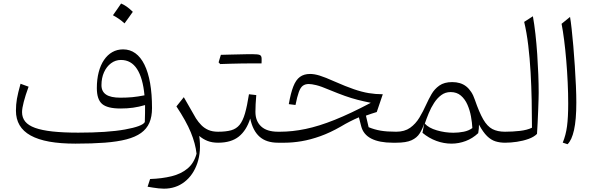

<svg xmlns="http://www.w3.org/2000/svg" viewBox="-20 -831 3482 1118"><path d="M823.2 -120.1Q809.1 -95.2 707.5 -76.9Q606 -58.6 435.5 -58.6Q348.1 -58.6 285.9 -65.4Q223.6 -72.3 184.3 -86.4Q145 -100.6 126.7 -123.3Q108.4 -146 108.4 -178.2Q108.4 -199.7 118.2 -237.5Q127.9 -275.4 146.5 -326.2L99.6 -343.3Q84.5 -289.1 78.6 -255.9Q72.8 -222.7 72.8 -186.5Q72.8 -138.2 94 -102.1Q115.2 -65.9 158.4 -42Q201.7 -18.1 266.6 -6.3Q331.5 5.4 419.4 5.4Q516.6 5.4 590.3 -0.2Q664.1 -5.9 716.3 -19.5Q768.6 -33.2 801.5 -56.9Q834.5 -80.6 849.9 -116.2Q865.2 -151.9 865.2 -201.7Q865.2 -283.7 854 -347.2Q842.8 -410.6 821 -454.6Q799.3 -498.5 768.1 -521Q736.8 -543.5 696.8 -543.5Q662.1 -543.5 634 -527.6Q606 -511.7 585.7 -481.9Q565.4 -452.1 554.7 -410.6Q543.9 -369.1 543.9 -317.9Q543.9 -252 574.7 -225.6Q605.5 -199.2 681.6 -199.2Q721.7 -199.2 754.9 -203.9Q788.1 -208.5 824.7 -219.2Q824.7 -198.2 824.5 -171.4Q824.2 -144.5 823.2 -120.1ZM821.3 -275.9Q781.2 -268.1 749.8 -265.1Q718.3 -262.2 681.2 -262.2Q624.5 -262.2 597.7 -280.3Q570.8 -298.3 570.8 -335Q570.8 -377 585.7 -410.2Q600.6 -443.4 626.5 -462.6Q652.3 -481.9 684.1 -481.9Q743.7 -481.9 777.8 -429.2Q812 -376.5 821.3 -275.9ZM685.1 -810.5Q672.9 -792.5 661.4 -775.9Q649.9 -759.3 637.7 -742.2Q655.3 -732.9 672.6 -720.9Q689.9 -709 705.1 -694.8Q717.8 -711.9 729.7 -728.8Q741.7 -745.6 753.4 -762.2Q733.4 -781.7 716.6 -793.2Q699.7 -804.7 685.1 -810.5Z M1050.3 -265.1 1007.3 -211.4Q1064 -126 1091.1 -60.3Q1118.2 5.4 1124.5 64Q1109.9 118.7 1072.3 150.1Q1034.7 181.6 979 195.3Q923.3 209 854 211.4L839.4 256.3Q855 258.8 871.3 261.5Q887.7 264.2 904.1 265.9Q920.4 267.6 934.6 267.6Q1003.4 267.6 1054.2 228.3Q1105 189 1128.9 119.6Q1152.8 50.3 1140.1 -39.6Q1161.6 -21 1188.2 -10.5Q1214.8 0 1249.5 0H1250V-64H1249.5Q1216.8 -64 1193.4 -74.2Q1169.9 -84.5 1152.6 -102.1Q1135.3 -119.6 1121.1 -141.6Z M1453.6 -461.9Q1469.2 -461.9 1479 -461.9Q1488.8 -461.9 1494.4 -461.9Q1500 -461.9 1502.9 -461.9Q1503.4 -468.3 1503.4 -476.1Q1503.4 -483.9 1503.4 -488.8Q1503.4 -505.9 1493.2 -510.7Q1482.9 -515.6 1448.2 -515.6Q1415.5 -508.3 1382.8 -500.2Q1350.1 -492.2 1317.6 -484.1Q1285.2 -476.1 1252.9 -467.8Q1255.4 -465.3 1257.6 -462.9Q1259.8 -460.4 1262.2 -458Q1292.5 -459 1324.5 -460Q1356.4 -460.9 1388.9 -461.4Q1421.4 -461.9 1453.6 -461.9ZM1262.2 -458Q1293.5 -467.3 1324.5 -476.6Q1355.5 -485.8 1386.5 -495.8Q1417.5 -505.9 1448.2 -515.6Q1439.5 -515.6 1420.4 -515.4Q1401.4 -515.1 1376 -514.4Q1350.6 -513.7 1322 -513.2Q1293.5 -512.7 1266.1 -511.7Q1262.7 -501 1259.5 -490.2Q1256.3 -479.5 1252.9 -467.8Q1255.4 -465.3 1257.6 -462.9Q1259.8 -460.4 1262.2 -458ZM1250 0Q1325.7 0 1370.4 -35.6Q1415 -71.3 1437 -140.6Q1452.1 -69.8 1491.5 -34.9Q1530.8 0 1599.1 0H1599.6V-64H1599.1Q1533.7 -64 1500.5 -95Q1467.3 -126 1467.3 -179.7Q1467.3 -199.2 1468.5 -223.9Q1469.7 -248.5 1472.2 -277.3L1429.7 -282.2Q1418.9 -213.4 1406.5 -170.4Q1394 -127.4 1375.2 -104.2Q1356.4 -81.1 1326.4 -72.5Q1296.4 -64 1250 -64Q1242.7 -64 1239 -56.4Q1235.4 -48.8 1235.4 -33.2V-30.8Q1235.4 -15.1 1239 -7.6Q1242.7 0 1250 0Z M2139.2 -232.4Q2022 -170.4 1929.4 -133.3Q1836.9 -96.2 1759.5 -80.1Q1682.1 -64 1610.8 -64H1599.6Q1592.3 -64 1588.6 -56.4Q1585 -48.8 1585 -33.2V-30.8Q1585 -15.1 1588.6 -7.6Q1592.3 0 1599.6 0H1637.7Q1684.1 0 1736.1 -8.8Q1788.1 -17.6 1845.5 -38.1Q1902.8 -58.6 1964.8 -94.2Q1990.7 -109.9 2017.6 -123.5Q2044.4 -137.2 2069.8 -147.9L2083 -96.7Q2095.2 -47.9 2142.1 -23.9Q2189 0 2266.6 0H2287.1V-64H2286.6Q2232.9 -64 2197 -70.1Q2161.1 -76.2 2126.5 -90.3L2110.8 -157.7Q2126.5 -163.6 2142.8 -168.9Q2159.2 -174.3 2173.8 -178.7L2209 -282.2Q2167 -282.2 2127.2 -288.8Q2087.4 -295.4 2040.5 -311.5Q1993.7 -327.6 1929.2 -356Q1872.6 -381.3 1841.3 -390.9Q1810.1 -400.4 1785.6 -400.4Q1750 -400.4 1726.6 -383.3Q1703.1 -366.2 1688 -327.6Q1672.9 -289.1 1661.6 -224.6L1700.7 -219.7Q1710.4 -268.6 1720 -294.9Q1729.5 -321.3 1743.2 -331.5Q1756.8 -341.8 1778.3 -341.8Q1793.9 -341.8 1821.5 -335.2Q1849.1 -328.6 1899.4 -307.1Q1950.2 -286.1 1988.5 -272.5Q2026.9 -258.8 2062.3 -249.8Q2097.7 -240.7 2139.2 -232.4Z M2604 -294.9Q2639.6 -294.9 2663.6 -274.4Q2687.5 -253.9 2701.7 -221.7Q2715.8 -189.5 2722.4 -153.3Q2729 -117.2 2730.5 -85.4Q2709.5 -69.8 2680.2 -64Q2650.9 -58.1 2620.1 -58.1Q2571.3 -58.1 2523.7 -72Q2476.1 -85.9 2453.6 -111.3Q2463.4 -140.1 2476.6 -172.1Q2489.7 -204.1 2507.8 -231.9Q2525.9 -259.8 2549.6 -277.3Q2573.2 -294.9 2604 -294.9ZM2612.8 -353Q2566.9 -353 2538.3 -332.8Q2509.8 -312.5 2492.7 -282.7Q2475.6 -252.9 2462.4 -223.6Q2444.3 -183.1 2422.4 -146.5Q2400.4 -109.9 2368.2 -86.9Q2335.9 -64 2287.1 -64Q2279.8 -64 2276.1 -56.4Q2272.5 -48.8 2272.5 -33.2V-30.8Q2272.5 -15.1 2276.1 -7.6Q2279.8 0 2287.1 0Q2345.2 0 2376.5 -14.4Q2407.7 -28.8 2423.6 -54Q2439.5 -79.1 2450.2 -110.8L2439.9 -57.6Q2477.5 -26.4 2521 -10.5Q2564.5 5.4 2608.9 5.4Q2651.4 5.4 2691.7 -9.8Q2731.9 -24.9 2764.6 -55.7Q2767.1 -69.8 2768.1 -81.5Q2769 -93.3 2769 -105.5Q2793 -61 2816.4 -38.3Q2839.8 -15.6 2865.5 -7.8Q2891.1 0 2920.4 0H2920.9V-64H2920.4Q2876.5 -64 2846.9 -79.6Q2817.4 -95.2 2793.9 -135.7Q2770.5 -176.3 2745.1 -250Q2736.3 -276.4 2723.6 -295.7Q2710.9 -314.9 2694.6 -327.9Q2678.2 -340.8 2657.7 -346.9Q2637.2 -353 2612.8 -353Z M3083 -736.3 3032.2 -703.6Q3046.9 -642.1 3055.9 -567.1Q3064.9 -492.2 3069.6 -410.4Q3074.2 -328.6 3075.9 -246.3Q3077.6 -164.1 3077.6 -87.4Q3049.8 -73.7 3007.1 -68.8Q2964.4 -64 2920.9 -64Q2913.6 -64 2909.9 -56.4Q2906.2 -48.8 2906.2 -33.2V-30.8Q2906.2 -15.1 2909.9 -7.6Q2913.6 0 2920.9 0Q2954.1 0 2990 -5.4Q3025.9 -10.7 3057.4 -22Q3088.9 -33.2 3106.9 -51.3Q3108.9 -79.1 3110.6 -116Q3112.3 -152.8 3113.8 -189.7Q3115.2 -226.6 3116 -254.2Q3116.7 -281.7 3116.7 -291Q3116.7 -339.4 3114.5 -397.2Q3112.3 -455.1 3108.2 -515.9Q3104 -576.7 3097.7 -633.5Q3091.3 -690.4 3083 -736.3Z M3299.3 -732.4 3250 -692.4Q3257.8 -652.8 3264.9 -597.4Q3272 -542 3277.3 -478.5Q3282.7 -415 3285.6 -350.8Q3288.6 -286.6 3288.6 -228.5Q3288.6 -147.5 3281.7 -95.7Q3274.9 -43.9 3256.8 -0.5L3284.7 8.8Q3309.1 -14.2 3322.5 -73.7Q3335.9 -133.3 3335.9 -233.9Q3335.9 -276.4 3333.5 -331.8Q3331.1 -387.2 3327.1 -447Q3323.2 -506.8 3318.4 -562.7Q3313.5 -618.7 3308.6 -663.3Q3303.7 -708 3299.3 -732.4Z"/></svg>

Font: Pinar FD VF
Style: Regular
Weight: 300
Designer: Amin Abedi
Version: Version 2.000